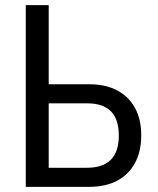

<svg xmlns="http://www.w3.org/2000/svg" viewBox="-20 -725 613 745"><path d="M80 0V-705H169V-398H328Q390 -398 435 -374Q480 -350 504 -306Q528 -262 528 -200Q528 -137 503.5 -92Q479 -47 434 -23.5Q389 0 326 0ZM169 -74H317Q379 -74 410 -105Q441 -136 441 -199Q441 -262 410.5 -293Q380 -324 319 -324H169Z"/></svg>

Font: Nunito Sans 10pt Condensed Medium
Style: Regular
Weight: 500
Width: 3
Designer: Vernon Adams
Foundry: Vernon Adams
Version: Version 3.101;gftools[0.9.27]